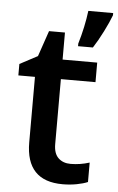

<svg xmlns="http://www.w3.org/2000/svg" viewBox="-55 -803 522 850"><g transform="rotate(5 206.5 -378.0)"><path d="M283.2 -83Q325.2 -83 367.2 -96.2V-9.8Q348.1 -1.5 318.1 4.2Q288.1 9.8 255.9 9.8Q92.8 9.8 92.8 -162.1V-453.1H19V-503.9L98.1 -545.9L137.2 -660.2H208V-540H361.8V-453.1H208V-164.1Q208 -122.6 228.8 -102.8Q249.5 -83 283.2 -83ZM271 -616.7Q293.9 -693.8 302.7 -764.6H413.1V-754.9Q401.9 -724.6 379.9 -680.9Q357.9 -637.2 336.9 -605H271Z"/></g></svg>

Font: f0_21440          
Style: Regular
Weight: 600
Foundry: Ascender Corporation
Version: Version 1.10